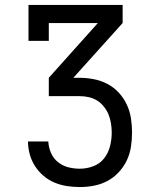

<svg xmlns="http://www.w3.org/2000/svg" viewBox="-20 -550 640 775"><path d="M302 205Q276 205 250 201Q224 197 200 187Q176 177 155.5 159.5Q135 142 121 120Q107 98 100 72.5Q93 47 93 21H175Q176 44 185.5 66.5Q195 89 213.5 104Q232 119 255 125Q278 131 302 131Q330 131 356.5 121Q383 111 400 89.5Q417 68 424 40.5Q431 13 431 -15Q431 -33 428 -52Q425 -71 418 -88Q411 -105 399 -120Q387 -135 371.5 -144.5Q356 -154 337.5 -158Q319 -162 300 -162H177V-236L375 -457H177V-385H95V-530H475V-457L276 -236H300Q329 -236 358 -230.5Q387 -225 413 -211.5Q439 -198 459 -176.5Q479 -155 491.5 -128.5Q504 -102 508.5 -73Q513 -44 513 -15Q513 14 508.5 43Q504 72 491.5 98Q479 124 459 145.5Q439 167 413.5 180.5Q388 194 359.5 199.5Q331 205 302 205Z"/></svg>

Font: Iosevka Curly Slab Extended
Style: Regular
Weight: 400
Width: 7
Monospace: yes
Designer: Belleve Invis
Foundry: Belleve Invis
Version: Version 11.1.0; ttfautohint (v1.8.3)